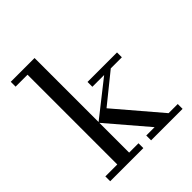

<svg xmlns="http://www.w3.org/2000/svg" viewBox="-203 -887 1024 1024"><g transform="rotate(-45 309.0 -375.0)"><path d="M41 -36.5H131V-713.5H41V-750H220.5V-267L419 -423.5H330V-460H552.5V-423.5H469L302.5 -289L518 -36.5H587V0H349.5V-36.5H412.5L220.5 -261V-36.5H291V0H41Z"/></g></svg>

Font: Bodoni* 06pt
Style: Regular
Weight: 400
Version: Version 2.3